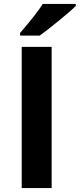

<svg xmlns="http://www.w3.org/2000/svg" viewBox="-20 -951 403 971"><path d="M89.8 0V-713.9H241.2V0ZM81.5 -771V-784.2Q165.5 -881.8 196.3 -931.2H363.3V-920.9Q337.9 -895.5 276.6 -845.5Q215.3 -795.4 180.7 -771Z"/></svg>

Font: CAA NEO Sans
Style: Bold
Weight: 700
Version: Version 1.10